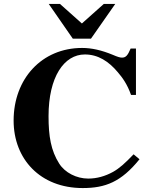

<svg xmlns="http://www.w3.org/2000/svg" viewBox="-20 -934 762 973"><path d="M564 -914H506L395 -815L284 -914H227L349 -738H441ZM657 -152C613 -106 585 -81 553 -63C513 -41 471 -29 427 -29C368 -29 309 -59 280 -105C238 -171 226 -244 226 -345C226 -545 305 -658 410 -658C477 -658 531 -623 577 -568C601 -540 625 -507 644 -453H669V-688H642C627 -652 617 -642 598 -642C588 -642 575 -646 552 -656C494 -680 444 -691 396 -691C192 -691 49 -535 49 -323C49 -128 184 19 399 19C514 19 594 -12 687 -127Z"/></svg>

Font: XITS Math
Style: Bold
Weight: 700
Designer: MicroPress Inc., with final additions and corrections provided by Coen Hoffman, Elsevier (retired)
Version: Version 1.105